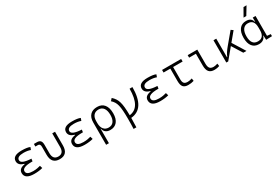

<svg xmlns="http://www.w3.org/2000/svg" viewBox="110 -2219 5639 3867"><g transform="rotate(-30 2929.5 -285.0)"><path d="M305.7 9.8Q88.9 9.8 88.9 -130.4Q88.9 -235.4 230.5 -256.8V-267.1Q103.5 -300.8 103.5 -397.9Q103.5 -527.3 313.5 -527.3Q446.3 -527.3 504.9 -499L483.9 -441.4Q415.5 -467.3 324.2 -467.3Q170.9 -467.3 170.9 -383.3Q170.9 -296.4 405.8 -285.6L397 -227.1H379.9Q156.2 -227.1 156.2 -135.3Q156.2 -50.3 309.6 -50.3Q370.1 -50.3 410.2 -58.6Q450.2 -66.9 481.4 -75.2L500 -13.7Q462.4 -2.9 413.3 3.4Q364.3 9.8 305.7 9.8Z M898.4 9.8Q708.5 9.8 708.5 -200.2V-389.2Q708.5 -457.5 653.8 -457.5H596.2V-517.6H665.5Q722.2 -517.6 747.8 -488.8Q773.4 -460 773.4 -397V-200.2Q773.4 -51.3 898.4 -51.3Q1022.9 -51.3 1022.9 -200.2V-517.6H1087.9V-200.2Q1087.9 9.8 898.4 9.8Z M1477.5 9.8Q1260.7 9.8 1260.7 -130.4Q1260.7 -235.4 1402.3 -256.8V-267.1Q1275.4 -300.8 1275.4 -397.9Q1275.4 -527.3 1485.4 -527.3Q1618.2 -527.3 1676.8 -499L1655.8 -441.4Q1587.4 -467.3 1496.1 -467.3Q1342.8 -467.3 1342.8 -383.3Q1342.8 -296.4 1577.6 -285.6L1568.8 -227.1H1551.8Q1328.1 -227.1 1328.1 -135.3Q1328.1 -50.3 1481.4 -50.3Q1542 -50.3 1582 -58.6Q1622.1 -66.9 1653.3 -75.2L1671.9 -13.7Q1634.3 -2.9 1585.2 3.4Q1536.1 9.8 1477.5 9.8Z M2072.8 9.8Q2011.7 9.8 1970.9 -20Q1930.2 -49.8 1918.5 -109.9H1912.6V224.6H1847.7V-292Q1847.7 -405.8 1904.8 -466.6Q1961.9 -527.3 2068.4 -527.3Q2174.8 -527.3 2231.9 -456.5Q2289.1 -385.7 2289.1 -253.9Q2289.1 -127.4 2232.7 -58.8Q2176.3 9.8 2072.8 9.8ZM1912.6 -240.7Q1912.6 -149.4 1954.8 -99.4Q1997.1 -49.3 2069.3 -49.3Q2143.6 -49.3 2183.6 -102.3Q2223.6 -155.3 2223.6 -253.9Q2223.6 -357.4 2183.3 -412.8Q2143.1 -468.3 2068.4 -468.3Q1993.7 -468.3 1953.1 -421.4Q1912.6 -374.5 1912.6 -287.6Z M2486.3 224.6Q2488.8 176.8 2490 119.4Q2491.2 62 2491.2 -4.9Q2491.2 -117.2 2485.8 -195.1Q2480.5 -272.9 2467.3 -326.2Q2454.1 -379.4 2430.4 -417Q2406.7 -454.6 2370.6 -486.3L2416 -537.1Q2456.1 -501.5 2482.9 -461.7Q2509.8 -421.9 2525.6 -367.9Q2541.5 -314 2548.6 -237.8Q2555.7 -161.6 2557.1 -53.2Q2821.8 -82.5 2821.8 -517.6H2887.7Q2887.7 -19.5 2557.1 8.3Q2556.6 133.3 2551.3 224.6Z M3235.4 9.8Q3018.6 9.8 3018.6 -130.4Q3018.6 -235.4 3160.2 -256.8V-267.1Q3033.2 -300.8 3033.2 -397.9Q3033.2 -527.3 3243.2 -527.3Q3376 -527.3 3434.6 -499L3413.6 -441.4Q3345.2 -467.3 3253.9 -467.3Q3100.6 -467.3 3100.6 -383.3Q3100.6 -296.4 3335.4 -285.6L3326.7 -227.1H3309.6Q3085.9 -227.1 3085.9 -135.3Q3085.9 -50.3 3239.3 -50.3Q3299.8 -50.3 3339.8 -58.6Q3379.9 -66.9 3411.1 -75.2L3429.7 -13.7Q3392.1 -2.9 3343 3.4Q3293.9 9.8 3235.4 9.8Z M3885.3 9.8Q3805.7 9.8 3770 -32Q3734.4 -73.7 3734.4 -166.5V-457.5H3577.1V-517.6H4020.5V-457.5H3799.3V-168.5Q3799.3 -106.9 3823.5 -79.1Q3847.7 -51.3 3908.2 -51.3Q3947.8 -51.3 4009.3 -69.8L4017.6 -9.3Q3983.4 1 3952.4 5.4Q3921.4 9.8 3885.3 9.8Z M4497.6 9.8Q4410.6 9.8 4370.6 -37.4Q4330.6 -84.5 4330.6 -185.5V-459.5H4172.9V-517.6H4396V-190.4Q4396 -119.1 4421.9 -85.7Q4447.8 -52.2 4510.3 -52.2Q4547.9 -52.2 4605 -70.8L4613.3 -10.7Q4557.1 9.8 4497.6 9.8Z M4772.5 0V-517.6H4837.4V-86.9H4845.2Q4861.3 -130.9 4890.1 -175.3Q4918.9 -219.7 4963.4 -272.5L5176.3 -527.3L5225.6 -491.7L5059.6 -292L5241.2 0H5168L5017.6 -241.2L4816.9 0Z M5529.8 9.8Q5430.7 9.8 5376.2 -58.3Q5321.8 -126.5 5321.8 -253.9Q5321.8 -384.3 5376.7 -455.8Q5431.6 -527.3 5532.2 -527.3Q5597.2 -527.3 5633.8 -498.8Q5670.4 -470.2 5679.7 -420.4H5686V-517.6H5751V-56.2L5834.5 -47.9V0L5696.3 4.9L5691.4 -97.2H5684.1Q5676.3 -52.7 5636 -21.5Q5595.7 9.8 5529.8 9.8ZM5686 -226.1V-291.5Q5686 -468.3 5540.5 -468.3Q5466.8 -468.3 5427 -412.1Q5387.2 -356 5387.2 -253.9Q5387.2 -49.3 5539.6 -49.3Q5686 -49.3 5686 -226.1ZM5525.4 -609.4 5631.3 -794.9H5701.7L5589.4 -609.4Z"/></g></svg>

Font: Cascadia Mono PL Light
Style: Regular
Weight: 300
Monospace: yes
Designer: Aaron Bell
Foundry: Saja Typeworks
Version: Version 2404.023; ttfautohint (v1.8.4)